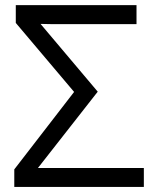

<svg xmlns="http://www.w3.org/2000/svg" viewBox="-20 -734 607 754"><path d="M36.1 0V-68.8L271 -373L42 -644V-713.9H516.1V-639.2H186L139.2 -640.1L363.8 -374L128.9 -74.2H544.9V0Z"/></svg>

Font: HunimalSansv1.5
Style: Regular
Weight: 400
Foundry: Ascender Corporation
Version: Version 1.10